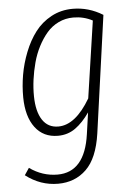

<svg xmlns="http://www.w3.org/2000/svg" viewBox="-53 -573 572 816"><g transform="rotate(-5 233.0 -164.5)"><path d="M288.1 -532.2Q356 -532.2 416 -495.1L346.2 4.9Q331.1 109.4 282.7 156.2Q234.4 203.1 162.1 203.1Q86.9 203.1 23.9 154.8L43.9 125Q98.6 164.1 163.1 164.1Q279.3 164.1 301.8 3.9L314.9 -87.9Q286.1 -46.4 253.7 -23.2Q221.2 0 179.2 0Q117.2 0 82 -46.6Q46.9 -93.3 45.9 -174.8Q45.4 -222.7 53.7 -271Q62 -319.3 80.8 -366.9Q99.6 -414.6 127.2 -450.9Q154.8 -487.3 196.3 -509.8Q237.8 -532.2 288.1 -532.2ZM287.1 -495.1Q253.4 -495.1 224.4 -481.2Q195.3 -467.3 174.3 -442.9Q153.3 -418.5 137 -387Q120.6 -355.5 110.8 -319.3Q101.1 -283.2 96.2 -247.1Q91.3 -210.9 91.8 -175.8Q92.8 -110.4 116.5 -74.7Q140.1 -39.1 184.1 -39.1Q257.3 -39.1 320.8 -147L369.1 -475.1Q331.5 -495.1 287.1 -495.1Z"/></g></svg>

Font: Fira Sans Compressed ExtraLight
Style: Italic
Weight: 250
Width: 3
Italic angle: -8°
Designer: Carrois Corporate & Edenspiekermann AG
Foundry: Carrois Corporate GbR & Edenspiekermann AG
Version: Version 4.203;PS 004.203;hotconv 1.0.88;makeotf.lib2.5.64775